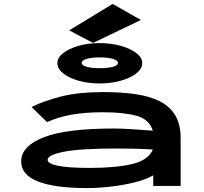

<svg xmlns="http://www.w3.org/2000/svg" viewBox="-20 -949 1040 980"><path d="M425 11Q261 11 174.5 -22.5Q88 -56 88 -125Q88 -203 202.5 -248Q317 -293 561 -293Q602 -293 654.5 -289.5Q707 -286 760 -282Q742 -340 677 -358Q612 -376 506 -376Q410 -376 341.5 -363Q273 -350 220 -326L141 -403Q206 -435 294 -457Q382 -479 508 -479Q596 -479 668 -469Q740 -459 792.5 -433.5Q845 -408 873.5 -362Q902 -316 902 -243V0H762V-54Q722 -31 663 -17Q604 -3 541 4Q478 11 425 11ZM223 -133Q223 -114 275.5 -103Q328 -92 438 -92Q570 -92 653.5 -111.5Q737 -131 760 -186Q712 -189 662.5 -190Q613 -191 573 -191Q389 -191 306 -174.5Q223 -158 223 -133ZM488 -523Q430 -523 381 -537Q332 -551 302.5 -574.5Q273 -598 273 -627Q273 -655 302.5 -678Q332 -701 380.5 -715Q429 -729 488 -729Q547 -729 596.5 -715Q646 -701 676 -678Q706 -655 706 -627Q706 -598 676 -574.5Q646 -551 596.5 -537Q547 -523 488 -523ZM490 -601Q530 -601 556 -608Q582 -615 582 -628Q582 -641 556 -648.5Q530 -656 490 -656Q448 -656 422.5 -648.5Q397 -641 397 -628Q397 -615 422.5 -608Q448 -601 490 -601ZM455 -730 333 -794 555 -929 699 -847Z"/></svg>

Font: Inconsolata UltraExpanded ExtraBold
Style: Regular
Weight: 800
Width: 9
Monospace: yes
Designer: Raph Levien, Cyreal, Brenton Simpson
Foundry: Raph Levien, Cyreal, Google
Version: Version 3.001; ttfautohint (v1.8.2.53-6de2)